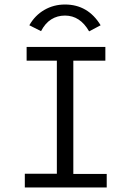

<svg xmlns="http://www.w3.org/2000/svg" viewBox="-20 -831 603 851"><path d="M90 0V-61H232V-562H98V-623H447V-562H305V-60H453V0ZM162 -693 110 -719Q135 -763 176.5 -787Q218 -811 268 -811Q370 -811 426 -719L375 -692Q335 -762 268 -762Q234 -762 207 -745Q180 -728 162 -693Z"/></svg>

Font: Inconsolata SemiExpanded
Style: Regular
Weight: 400
Width: 6
Monospace: yes
Designer: Raph Levien, Cyreal, Brenton Simpson
Foundry: Raph Levien, Cyreal, Google
Version: Version 3.100; ttfautohint (v1.8.4.7-5d5b)